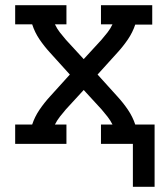

<svg xmlns="http://www.w3.org/2000/svg" viewBox="-20 -550 640 734"><path d="M571 164H488V0H366V-74H410Q402 -90 391 -104Q380 -118 368 -132L300 -206L232 -132Q220 -118 209 -104Q198 -90 190 -74H234V0H38V-74H103Q113 -104 131 -130.5Q149 -157 171 -181L247 -265L171 -349Q149 -373 131 -399.5Q113 -426 103 -457H38V-530H234V-457H190Q198 -440 209 -426Q220 -412 232 -398L300 -324L368 -398Q380 -412 391 -426Q402 -440 410 -457H366V-530H562V-456H497Q487 -426 469 -399.5Q451 -373 429 -349L353 -265L429 -181Q451 -157 469 -130.5Q487 -104 497 -74H571Z"/></svg>

Font: Iosevka Curly Slab Extended
Style: Regular
Weight: 400
Width: 7
Monospace: yes
Designer: Belleve Invis
Foundry: Belleve Invis
Version: Version 11.1.0; ttfautohint (v1.8.3)